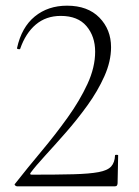

<svg xmlns="http://www.w3.org/2000/svg" viewBox="-20 -656 489 676"><path d="M40 0Q36 0 33 -3.5Q30 -7 33 -9Q77 -65 126 -123.5Q175 -182 218 -242Q261 -302 288 -360.5Q315 -419 315 -474Q315 -528 284.5 -564Q254 -600 194 -600Q142 -600 106 -569.5Q70 -539 51 -484Q50 -482 44.5 -483Q39 -484 40 -487Q56 -560 102.5 -598Q149 -636 216 -636Q289 -636 330 -594Q371 -552 371 -490Q371 -440 347.5 -387.5Q324 -335 287.5 -284.5Q251 -234 211 -188.5Q171 -143 138 -107Q105 -71 88 -48Q83 -41 92 -41Q182 -41 238.5 -42.5Q295 -44 327 -50Q359 -56 371.5 -70Q384 -84 385 -109Q385 -111 390.5 -111Q396 -111 396 -109L394 -11Q394 -7 392 -3.5Q390 0 385 0Q333 0 273 0Q213 0 153 0Q93 0 40 0Z"/></svg>

Font: Cormorant Infant Light Light
Style: Regular
Weight: 300
Version: Version 4.001